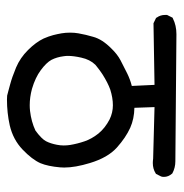

<svg xmlns="http://www.w3.org/2000/svg" viewBox="-8 -462 517 540"><g transform="rotate(90 250.0 -192.5)"><path d="M74.2 -154.8Q78.1 -176.8 84 -196.3Q90.8 -222.2 117.7 -248.5Q133.3 -264.6 149.9 -273.4Q170.4 -284.2 187.5 -292.5Q204.6 -300.8 222.2 -305.2L219.2 -369.1L45.9 -366.2L30.8 -373.5L29.8 -375.5Q22.5 -385.7 22.5 -398.9Q22.5 -400.9 22.5 -404.3L30.3 -419.9L32.7 -420.9Q52.2 -430.7 76.7 -430.7L434.1 -427.7Q452.1 -427.7 467.8 -419.4L468.8 -418.5Q478 -408.2 478 -395.5Q478 -389.6 476.6 -387.2L469.7 -373.5L467.8 -372.1Q455.1 -364.3 439 -364.3Q433.1 -364.3 426.8 -365.2L281.7 -369.1L283.7 -312.5Q314.5 -312 339.8 -300.8Q367.7 -288.1 395.5 -263.2Q423.8 -237.8 439 -187.5Q451.7 -146 451.7 -115.2Q451.7 -108.9 451.2 -103.5Q448.2 -69.3 439.5 -48.3Q429.2 -24.9 401.1 2Q373 28.8 333 38.1Q297.9 45.9 260.3 45.9Q251.5 45.9 249.3 45.4Q247.1 44.9 243.7 43.9Q240.2 43 236.3 42Q228 40 218.3 37.1Q197.8 31.7 170.4 20.3Q143.1 8.8 121.1 -13.4Q99.1 -35.6 88.9 -57.1Q82.5 -71.8 79.3 -84Q76.2 -96.2 74.2 -107.7Q72.3 -119.1 72.3 -131.6Q72.3 -144 74.2 -154.8ZM387.7 -94.7Q389.6 -104 389.6 -113.5Q389.6 -123 388.2 -131.8Q384.8 -152.3 377.9 -172.4Q371.1 -192.4 356 -211.4Q340.8 -230 316.4 -242.7Q297.4 -252 276.4 -252Q255.9 -252 232.4 -244.6Q213.4 -237.8 189.5 -222.7Q178.2 -215.3 168 -207L162.6 -202.6Q147.9 -187.5 142.6 -163.1Q137.7 -141.6 137.7 -125.5Q137.7 -119.1 138.7 -113.3Q141.1 -94.2 148.9 -79.1Q156.7 -64.9 177.7 -49.3Q198.7 -33.7 230.5 -24.4Q253.9 -18.1 276.4 -18.1Q284.7 -18.1 292.5 -19Q322.8 -22.5 347.7 -34.2Q371.1 -51.3 377.7 -64Q384.3 -76.7 387.7 -94.7Z"/></g></svg>

Font: Bakudai
Style: Bold
Weight: 700
Version: Version 1.48